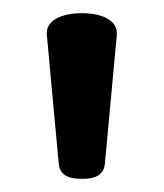

<svg xmlns="http://www.w3.org/2000/svg" viewBox="-20 -750 248 291"><path d="M157 -697C159 -719 135 -730 104 -730C73 -730 49 -719 51 -697L69 -502C71 -480 92 -479 104 -479C116 -479 137 -480 139 -502Z"/></svg>

Font: Berkshire Swash
Style: Regular
Weight: 700
Designer: Astigmatic (AOETI)
Foundry: Astigmatic (AOETI)
Version: Version 1.000